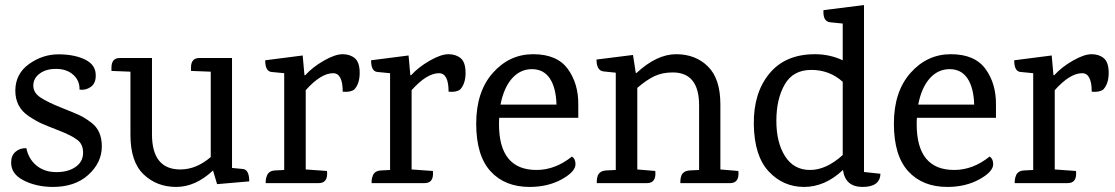

<svg xmlns="http://www.w3.org/2000/svg" viewBox="-20 -723 4401 758"><path d="M185 15Q121 14 72 -11.5Q23 -37 24 -82Q24 -109 41.5 -124Q59 -139 84 -138Q93 -95 124 -69.5Q155 -44 201 -43.5Q247 -43 277 -63Q307 -83 308 -118Q309 -153 285 -171Q261 -189 213 -207.5Q165 -226 143 -236Q121 -246 94 -264Q40 -300 40.5 -366Q41 -432 95 -470.5Q149 -509 212.5 -508.5Q276 -508 317.5 -487Q359 -466 358 -424Q358 -394 338.5 -380Q319 -366 294 -369Q295 -404 270 -427Q245 -450 204.5 -451Q164 -452 138 -433.5Q112 -415 111.5 -386Q111 -357 140 -338Q169 -319 222 -298Q275 -277 295 -267.5Q315 -258 339 -240Q382 -209 382 -145Q382 -81 328.5 -32.5Q275 16 185 15Z M734 -456Q734 -494 767 -494H896V-60L937 -56Q964 -55 964 -7L837 4L821 -50Q752 15 675.5 15Q599 15 547 -34.5Q495 -84 495 -190V-440L420 -443V-456Q420 -494 453 -494H580V-193Q580 -54 692 -54Q755 -54 812 -103V-440L734 -443Z M1379 -370Q1364 -358 1333 -361Q1333 -434 1295 -434Q1247 -434 1187 -367V-54L1271 -48Q1276 0 1238 0H1029V-8Q1029 -18 1034 -30Q1041 -48 1064 -50L1102 -52V-434L1051 -439Q1027 -442 1027 -485L1175 -504L1182 -426H1185Q1214 -458 1258.5 -483.5Q1303 -509 1332.5 -509Q1362 -509 1381 -493Q1400 -477 1400 -435Q1400 -393 1379 -370Z M1797 -370Q1782 -358 1751 -361Q1751 -434 1713 -434Q1665 -434 1605 -367V-54L1689 -48Q1694 0 1656 0H1447V-8Q1447 -18 1452 -30Q1459 -48 1482 -50L1520 -52V-434L1469 -439Q1445 -442 1445 -485L1593 -504L1600 -426H1603Q1632 -458 1676.5 -483.5Q1721 -509 1750.5 -509Q1780 -509 1799 -493Q1818 -477 1818 -435Q1818 -393 1797 -370Z M2263 -258H1951Q1950 -250 1950 -233Q1950 -52 2098 -52Q2172 -52 2238 -105Q2252 -96 2252 -75Q2252 -45 2197.5 -15Q2143 15 2071 15Q1973 15 1916.5 -47Q1860 -109 1860 -235Q1860 -361 1925.5 -435Q1991 -509 2085 -509Q2179 -509 2221.5 -451Q2264 -393 2263 -309ZM1956 -310H2177Q2175 -377 2150.5 -413.5Q2126 -450 2080 -450Q2034 -450 2001.5 -413.5Q1969 -377 1956 -310Z M2862 0H2666V-8Q2666 -18 2670 -30Q2678 -48 2701 -50L2740 -52V-307Q2740 -437 2636 -437Q2595 -437 2564 -422.5Q2533 -408 2496 -376V-54L2567 -48Q2572 0 2534 0H2336V-8Q2336 -18 2340 -30Q2348 -48 2371 -50L2411 -52V-436L2363 -441Q2335 -444 2335 -488L2479 -506L2490 -435H2493Q2573 -509 2649.5 -509Q2726 -509 2775 -460.5Q2824 -412 2824 -311V-54L2895 -48Q2900 0 2862 0Z M3456 -37Q3454 15 3385.5 15Q3317 15 3308 -52Q3237 15 3154.5 15Q3072 15 3015 -46Q2958 -107 2956 -231Q2954 -355 3017 -432Q3080 -509 3197 -509Q3256 -509 3307 -485V-630L3258 -635Q3228 -638 3231 -683L3391 -703V-44ZM3307 -111V-400Q3255 -447 3183 -447Q3111 -447 3078 -389.5Q3045 -332 3045 -246Q3045 -160 3079.5 -106Q3114 -52 3178 -52Q3242 -52 3307 -111Z M3912 -258H3600Q3599 -250 3599 -233Q3599 -52 3747 -52Q3821 -52 3887 -105Q3901 -96 3901 -75Q3901 -45 3846.5 -15Q3792 15 3720 15Q3622 15 3565.5 -47Q3509 -109 3509 -235Q3509 -361 3574.5 -435Q3640 -509 3734 -509Q3828 -509 3870.5 -451Q3913 -393 3912 -309ZM3605 -310H3826Q3824 -377 3799.5 -413.5Q3775 -450 3729 -450Q3683 -450 3650.5 -413.5Q3618 -377 3605 -310Z M4336 -370Q4321 -358 4290 -361Q4290 -434 4252 -434Q4204 -434 4144 -367V-54L4228 -48Q4233 0 4195 0H3986V-8Q3986 -18 3991 -30Q3998 -48 4021 -50L4059 -52V-434L4008 -439Q3984 -442 3984 -485L4132 -504L4139 -426H4142Q4171 -458 4215.5 -483.5Q4260 -509 4289.5 -509Q4319 -509 4338 -493Q4357 -477 4357 -435Q4357 -393 4336 -370Z"/></svg>

Font: Karma Medium
Style: Regular
Weight: 500
Designer: Joana Correia
Foundry: Indian Type Foundry
Version: Version 1.202;PS 1.0;hotconv 1.0.78;makeotf.lib2.5.61930; tt